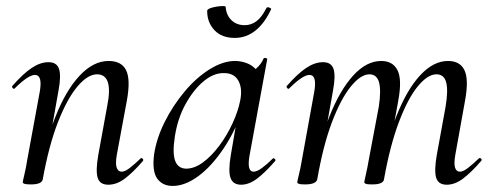

<svg xmlns="http://www.w3.org/2000/svg" viewBox="-20 -600 1624 633"><path d="M337 9Q309 9 302 -14Q295 -37 304 -89L333 -248Q355 -355 300 -355Q269 -355 235 -314.5Q201 -274 171 -197Q141 -120 121 -9L107 -10Q128 -127 162.5 -214.5Q197 -302 242.5 -350.5Q288 -399 338 -399Q381 -399 396 -368Q411 -337 398 -267L365 -89Q360 -59 365 -46.5Q370 -34 381 -34Q392 -34 407.5 -46Q423 -58 443 -77Q446 -81 450 -77Q454 -73 451 -69Q419 -32 392 -11.5Q365 9 337 9ZM82 8Q66 8 60.5 6Q55 4 55 1Q55 -2 60.5 -25Q66 -48 70 -74L111 -297Q121 -353 95 -353Q84 -353 67 -341.5Q50 -330 29 -309Q26 -305 22 -309.5Q18 -314 21 -317Q56 -357 84.5 -376Q113 -395 140 -395Q167 -395 174.5 -373Q182 -351 173 -302L121 -9Q118 8 82 8Z M549 13Q516 13 498.5 -11Q481 -35 488 -91Q496 -144 523 -198Q550 -252 588.5 -298Q627 -344 671 -371.5Q715 -399 755 -399Q774 -399 793 -392Q812 -385 825.5 -369.5Q839 -354 841 -328L793 -357Q807 -359 824 -373.5Q841 -388 849 -407Q851 -410 856.5 -408.5Q862 -407 861 -405L803 -89Q793 -34 816 -34Q827 -34 843.5 -46Q860 -58 879 -77Q882 -80 886 -76Q890 -72 887 -69Q855 -32 828 -11.5Q801 9 775 9Q748 9 740 -13.5Q732 -36 741 -89L765 -229L783 -246Q756 -168 716.5 -109.5Q677 -51 633.5 -19Q590 13 549 13ZM594 -44Q621 -44 649 -64.5Q677 -85 702.5 -119Q728 -153 746.5 -193Q765 -233 772 -269Q780 -309 765.5 -334.5Q751 -360 716 -359Q683 -359 650 -331Q617 -303 591 -255.5Q565 -208 556 -147Q548 -93 558 -68.5Q568 -44 594 -44ZM754 -475Q711 -475 687 -500.5Q663 -526 663 -564Q663 -569 672 -572.5Q681 -576 693 -578Q705 -580 714.5 -580Q724 -580 724 -577Q726 -550 743 -533.5Q760 -517 787 -517Q808 -517 825.5 -530Q843 -543 858 -573Q861 -578 868 -575Q875 -572 874 -570Q853 -524 822.5 -499.5Q792 -475 754 -475Z M1453 9Q1425 9 1418 -14Q1411 -37 1420 -89L1449 -248Q1458 -302 1451 -328.5Q1444 -355 1419 -355Q1390 -355 1357.5 -315.5Q1325 -276 1295.5 -198.5Q1266 -121 1246 -9L1232 -10Q1252 -128 1286.5 -216Q1321 -304 1365 -351.5Q1409 -399 1457 -399Q1497 -399 1511.5 -368Q1526 -337 1513 -267L1481 -89Q1476 -59 1480.5 -46.5Q1485 -34 1496 -34Q1507 -34 1522.5 -46Q1538 -58 1558 -77Q1562 -81 1566 -77Q1570 -73 1566 -69Q1534 -32 1507 -11.5Q1480 9 1453 9ZM986 8Q970 8 965 6Q960 4 960 1Q960 -2 965.5 -24.5Q971 -47 975 -71L1016 -297Q1026 -353 1000 -353Q989 -353 972 -341.5Q955 -330 934 -309Q931 -305 927 -309.5Q923 -314 926 -317Q961 -357 989.5 -376Q1018 -395 1045 -395Q1072 -395 1079.5 -373Q1087 -351 1078 -302L1026 -9Q1022 8 986 8ZM1207 8Q1191 8 1186 6Q1181 4 1181 1Q1181 -2 1186.5 -26Q1192 -50 1196 -74L1229 -249Q1237 -303 1229.5 -329Q1222 -355 1198 -355Q1169 -355 1136 -314Q1103 -273 1074 -196Q1045 -119 1026 -9L1011 -10Q1031 -127 1065.5 -214.5Q1100 -302 1144 -350.5Q1188 -399 1237 -399Q1275 -399 1290.5 -368.5Q1306 -338 1293 -268L1246 -9Q1244 8 1207 8Z"/></svg>

Font: Cormorant Garamond Light Medium
Style: Italic
Weight: 500
Italic angle: -10°
Version: Version 4.001